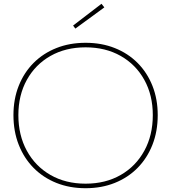

<svg xmlns="http://www.w3.org/2000/svg" viewBox="-20 -986 904 1014"><path d="M432 8Q347.5 8 277.8 -20Q208 -48 157.2 -99.5Q106.5 -151 78.8 -221.8Q51 -292.5 51 -378Q51 -462.5 78.8 -532.5Q106.5 -602.5 157.2 -653.5Q208 -704.5 277.8 -732.2Q347.5 -760 432 -760Q516.5 -760 586.2 -732.2Q656 -704.5 706.8 -653.5Q757.5 -602.5 785.2 -532.5Q813 -462.5 813 -378Q813 -292.5 785.2 -221.8Q757.5 -151 706.8 -99.5Q656 -48 586.2 -20Q516.5 8 432 8ZM432 -16Q537.5 -16 617.5 -62Q697.5 -108 742.2 -189.8Q787 -271.5 787 -378Q787 -483.5 742.2 -564.2Q697.5 -645 617.5 -690.5Q537.5 -736 432 -736Q326.5 -736 246.5 -690.5Q166.5 -645 121.8 -564.2Q77 -483.5 77 -378Q77 -271.5 121.8 -189.8Q166.5 -108 246.5 -62Q326.5 -16 432 -16ZM516 -966 531 -947 378 -835 366 -851Z"/></svg>

Font: Hepta Slab ExtraLight
Style: Regular
Weight: 200
Designer: Michael LaGattuta
Foundry: Michael LaGattuta
Version: Version 1.100